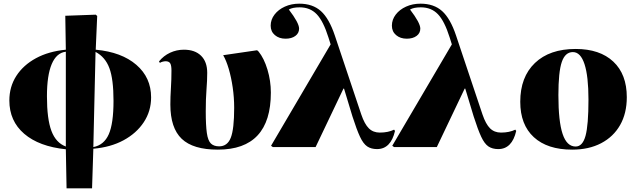

<svg xmlns="http://www.w3.org/2000/svg" viewBox="-20 -802 3469 1047"><path d="M343 225 339 12Q193 -3 112 -72.5Q31 -142 31 -254Q31 -329 69 -388Q107 -447 176 -484.5Q245 -522 339 -531L336 -716L502 -722L510 -715L502 -531Q643 -518 723.5 -448.5Q804 -379 804 -271Q804 -196 764 -135.5Q724 -75 653.5 -37Q583 1 489 9L482 225ZM339 -3V-520Q288 -514 262 -452.5Q236 -391 236 -277Q236 -153 260.5 -88Q285 -23 339 -3ZM489 0Q547 -11 573 -69.5Q599 -128 599 -252Q599 -370 576.5 -430.5Q554 -491 501 -519Z M1168 14Q1033 14 971 -45Q909 -104 909 -232Q909 -273 912 -320.5Q915 -368 915 -417Q915 -446 908 -457Q901 -468 883 -468Q876 -468 866.5 -465.5Q857 -463 852 -459L847 -467Q872 -498 907.5 -514.5Q943 -531 983 -531Q1043 -531 1076.5 -498Q1110 -465 1110 -405Q1110 -364 1106 -313.5Q1102 -263 1102 -195Q1102 -118 1108 -76.5Q1114 -35 1130 -19.5Q1146 -4 1175 -4Q1220 -4 1238.5 -51Q1257 -98 1257 -214Q1257 -270 1249 -325Q1241 -380 1227.5 -426Q1214 -472 1197 -501L1382 -528L1390 -521Q1420 -484 1438.5 -422.5Q1457 -361 1457 -297Q1457 14 1168 14Z M2129 -95 2134 -88Q2111 11 2036 11Q2004 11 1982.5 -3.5Q1961 -18 1943 -56.5Q1925 -95 1902 -167L1856 -319H1853L1701 0H1468L1458 -7L1783 -560L1771 -598Q1743 -687 1707 -724.5Q1671 -762 1614 -762Q1575 -762 1555 -750Q1611 -677 1611 -646Q1611 -621 1590.5 -606Q1570 -591 1537 -591Q1502 -591 1479 -610.5Q1456 -630 1456 -662Q1456 -695 1477 -722.5Q1498 -750 1533.5 -766Q1569 -782 1612 -782Q1685 -782 1730 -741.5Q1775 -701 1806 -608L1950 -178Q1968 -125 1991.5 -102Q2015 -79 2051 -79Q2097 -79 2129 -95Z M2790 -95 2795 -88Q2772 11 2697 11Q2665 11 2643.5 -3.5Q2622 -18 2604 -56.5Q2586 -95 2563 -167L2517 -319H2514L2362 0H2129L2119 -7L2444 -560L2432 -598Q2404 -687 2368 -724.5Q2332 -762 2275 -762Q2236 -762 2216 -750Q2272 -677 2272 -646Q2272 -621 2251.5 -606Q2231 -591 2198 -591Q2163 -591 2140 -610.5Q2117 -630 2117 -662Q2117 -695 2138 -722.5Q2159 -750 2194.5 -766Q2230 -782 2273 -782Q2346 -782 2391 -741.5Q2436 -701 2467 -608L2611 -178Q2629 -125 2652.5 -102Q2676 -79 2712 -79Q2758 -79 2790 -95Z M3100 14Q2965 14 2891 -54Q2817 -122 2817 -247Q2817 -382 2897 -458.5Q2977 -535 3119 -535Q3251 -535 3324.5 -466Q3398 -397 3398 -272Q3398 -184 3361.5 -120Q3325 -56 3258 -21Q3191 14 3100 14ZM3119 -3Q3157 -3 3173 -61.5Q3189 -120 3189 -259Q3189 -386 3167.5 -452Q3146 -518 3104 -518Q3062 -518 3043.5 -464Q3025 -410 3025 -283Q3025 -140 3048 -71.5Q3071 -3 3119 -3Z"/></svg>

Font: Literata 72pt ExtraBold
Style: Regular
Weight: 800
Designer: Latin by Veronika Burian and Jose Scaglione. Greek by Irene Vlachou. Cyrillic by Vera Evstafieva.
Foundry: TypeTogether
Version: Version 3.002